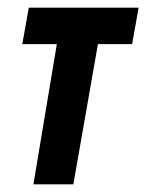

<svg xmlns="http://www.w3.org/2000/svg" viewBox="-20 -480 381 500"><path d="M55 -460H341L324 -365H235L171 0H67L128 -365H38Z"/></svg>

Font: Jost* Medium
Style: Italic
Weight: 500
Italic angle: -10°
Version: Version 3.7